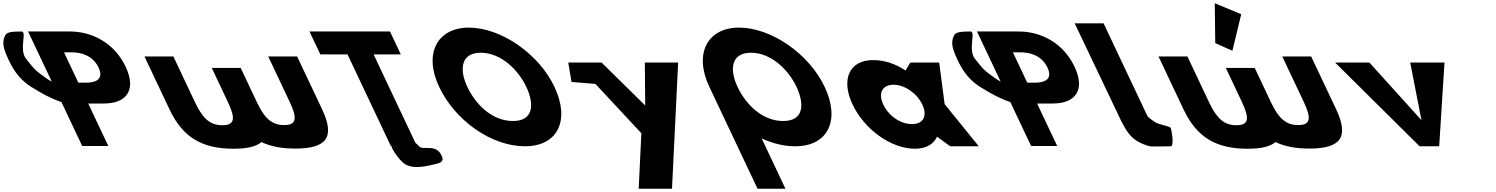

<svg xmlns="http://www.w3.org/2000/svg" viewBox="-233 -896 9164 1176"><path d="M-72.8 -535C-121.1 -595 -60.4 -711.5 -106.2 -703C-112.6 -701.8 -184.1 -707 -198.2 -684C-219.1 -650 -216.6 -615 -195.5 -564C-161.7 -484 -124.1 -415 -39 -362C25.7 -321.4 86 -289.4 143.2 -271L270.5 -1.9H430.3L307.3 -262H403.4C540.2 -262 604.9 -342.7 536.6 -487.2C467.9 -632.6 331.7 -703.1 194.8 -703.1H-61L84.1 -396.2C69.7 -404.1 57 -411.7 47.1 -419C-23.1 -470 -20.3 -469.9 -72.8 -535ZM247 -389.5 159 -575.6H204.1C267 -575.6 336.5 -554.4 370.7 -482.1C404.4 -410.7 355 -389.5 292.1 -389.5Z M829 -550H652L805.2 -226C886.5 -54 1005.1 15 1197.1 15C1279.6 15 1336.4 2.3 1368.1 -25.9C1425.9 1.6 1494.1 14 1575.6 14C1767.6 14 1821 -55 1739.7 -227L1587 -550H1410L1542.4 -270C1590.1 -169 1581.5 -130 1507.5 -130C1433.5 -130 1388.1 -169 1340.4 -270L1241.1 -480H1064.1L1163.8 -269C1211.6 -168 1203 -129 1129 -129C1055 -129 1009.6 -168 961.8 -269Z M1728.9 -562.9H1895.5L2160.7 -1.9L2164.7 -1.8C2161.9 9.2 2212.9 87 2245.6 108C2302.7 144.6 2389.8 119 2437.6 108C2464.7 102 2486.2 93.7 2474.3 63C2441.6 -21 2358.3 28.7 2333.5 0C2325.5 -9.2 2318.3 -16 2311.5 -20.9L2055.3 -562.9H2221.9L2155.6 -703.1H1662.6ZM2200.4 -1.1C2192.4 -0.1 2183.8 -0.1 2174.2 -1.6Z M2456.8 -363.9C2553.6 -159.1 2775 -0.1 2982.4 -0.1C3183.8 -0.1 3260 -159.1 3163.1 -363.9C3066.3 -568.8 2833.5 -726.9 2638.8 -726.9C2445.9 -726.9 2359.9 -568.8 2456.8 -363.9ZM2629.3 -363.9C2579.9 -468.5 2588.3 -573 2711.5 -573C2835.6 -573 2941.2 -468.5 2990.6 -363.9C3040 -259.4 3036.7 -154.8 2909.2 -154.8C2778.3 -154.8 2678.8 -259.4 2629.3 -363.9Z M3716.6 -513 3718.9 -250 3451.6 -513H3247.6L3267.6 -394L3413.9 -382L3695.3 -80L3679 260H3883L3920.6 -513Z M4284.3 -363.9C4234.9 -468.5 4243.3 -573 4366.5 -573C4490.6 -573 4596.2 -468.5 4645.6 -363.9C4695 -259.4 4691.7 -154.8 4564.2 -154.8C4433.3 -154.8 4333.8 -259.4 4284.3 -363.9ZM4111.8 -363.9C4113.7 -359.8 4115.7 -355.7 4117.7 -351.7L4406.9 260H4577.9L4432.3 -48.1C4498.8 -17.5 4568.9 -0.1 4637.4 -0.1C4838.8 -0.1 4915 -159.1 4818.1 -363.9C4721.3 -568.8 4488.5 -726.9 4293.8 -726.9C4100.9 -726.9 4014.9 -568.8 4111.8 -363.9Z M4989 -256C5059.9 -106 5222.1 15 5372.1 15C5442.1 15 5487.4 -16 5505.6 -58H5507.6L5587 0H5762L5553 -258L5519.5 -513H5342.5L5313.6 -464C5252.3 -505 5184.4 -528 5115.4 -528C4965.4 -528 4918.1 -406 4989 -256ZM5177 -256C5143.4 -327 5172.8 -377 5239.8 -377C5305.8 -377 5382.4 -327 5416 -256C5449.1 -186 5422.7 -136 5353.7 -136C5281.7 -136 5210.1 -186 5177 -256Z M5739.2 -535C5690.9 -595 5751.6 -711.5 5705.8 -703C5699.4 -701.8 5627.9 -707 5613.8 -684C5592.9 -650 5595.4 -615 5616.5 -564C5650.3 -484 5687.9 -415 5773 -362C5837.7 -321.4 5898 -289.4 5955.2 -271L6082.5 -1.9H6242.3L6119.3 -262H6215.4C6352.2 -262 6416.9 -342.7 6348.6 -487.2C6279.9 -632.6 6143.7 -703.1 6006.8 -703.1H5751L5896.1 -396.2C5881.7 -404.1 5869 -411.7 5859.1 -419C5788.9 -470 5791.7 -469.9 5739.2 -535ZM6059 -389.5 5971 -575.6H6016.1C6079 -575.6 6148.5 -554.4 6182.7 -482.1C6216.4 -410.7 6167 -389.5 6104.1 -389.5Z M6349.5 -753H6526.5L6792.2 -191C6800.9 -173 6822.1 -161.8 6846.8 -145C6860.4 -135.7 6924.7 -124 6938.1 -113C6938.1 -113 6960.3 -21.3 6941.6 0C6857.5 0 6820.6 4.3 6798.1 -3C6718.3 -28.9 6684.3 -57.6 6638 -148L6637.5 -148L6628.8 -166.5C6623.8 -176.7 6618.8 -187.5 6613.4 -199L6613 -200Z M7210.4 -632 7315.4 -585 7369.5 -808.9 7207.4 -876.1ZM7040 -550H6863L7016.2 -226C7097.5 -54 7216.1 15 7408.1 15C7490.6 15 7547.4 2.3 7579.1 -25.9C7636.9 1.6 7705.1 14 7786.6 14C7978.6 14 8032 -55 7950.7 -227L7798 -550H7621L7753.4 -270C7801.1 -169 7792.5 -130 7718.5 -130C7644.5 -130 7599.1 -169 7551.4 -270L7452.1 -480H7275.1L7374.8 -269C7422.6 -168 7414 -129 7340 -129C7266 -129 7220.6 -168 7172.8 -269Z M8154.5 -513H7944.5L8462 0H8582L8614.5 -513H8404.5L8473.4 -160Z"/></svg>

Font: Hussar
Style: BdOpOblFive
Weight: 700
Foundry: Cannot Into Space Fonts
Version: Version 2.00